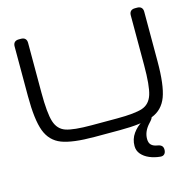

<svg xmlns="http://www.w3.org/2000/svg" viewBox="-137 -891 1310 1291"><g transform="rotate(-15 517.5 -245.5)"><path d="M66.4 -365.2V-710.9Q66.4 -730 76.4 -740Q86.4 -750 105.5 -750H121.1Q140.1 -750 150.1 -740Q160.2 -730 160.2 -710.9V-365.2Q160.2 -221.7 179.2 -161.6Q198.2 -101.6 251 -83.5Q303.7 -65.4 429.2 -65.4H606Q731.4 -65.4 784.2 -83.5Q836.9 -101.6 856 -161.6Q875 -221.7 875 -365.2V-710.9Q875 -730 885 -740Q895 -750 914.1 -750H929.7Q948.7 -750 958.7 -740Q968.8 -730 968.8 -710.9V-365.2Q968.8 -200.7 939 -121.3Q909.2 -42 834.2 -13.2Q759.3 15.6 606 15.6H429.2Q275.9 15.6 200.9 -13.2Q126 -42 96.2 -121.3Q66.4 -200.7 66.4 -365.2ZM821.3 258.3Q781.2 254.4 747.3 240Q713.4 225.6 692.6 201.4Q671.9 177.2 671.9 144.5Q671.9 96.2 698.7 58.6Q725.6 21 762 0.2Q798.3 -20.5 822.8 -20.5Q832 -20.5 833 -15.6Q834 -10.7 827.9 -1.5Q821.8 7.8 809.1 21Q787.6 43.9 776.6 68.6Q765.6 93.3 765.6 120.1Q765.6 147.9 779.8 161.9Q793.9 175.8 821.3 180.2Q840.8 183.1 850.6 192.4Q860.4 201.7 860.4 219.2Q860.4 238.8 850.3 249.5Q840.3 260.3 821.3 258.3Z"/></g></svg>

Font: Gyrochrome
Style: Regular
Weight: 400
Designer: David Moles
Foundry: David Moles
Version: Version 1.005;Glyphs 3.2.3 (3260)